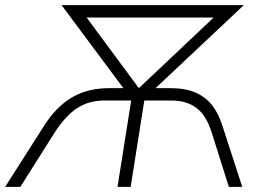

<svg xmlns="http://www.w3.org/2000/svg" viewBox="-39 -725 1022 745"><path d="M-19 0 134 -240Q165 -288 201.5 -319.5Q238 -351 283 -367Q328 -383 384 -383H466L459 -357L200 -705H907L537 -357L538 -383H622Q679 -383 718 -366.5Q757 -350 782.5 -318.5Q808 -287 823 -240L901 0H849L783 -209Q762 -277 723.5 -306Q685 -335 626 -335H521L468 0H417L470 -335H365Q306 -335 260.5 -305.5Q215 -276 172 -209L40 0ZM499 -384H501L826 -691L835 -657H253L272 -691Z"/></svg>

Font: Nunito Sans 7pt ExtraLight
Style: Italic
Weight: 250
Italic angle: -9°
Designer: Vernon Adams
Foundry: Vernon Adams
Version: Version 3.101;gftools[0.9.27]